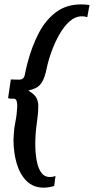

<svg xmlns="http://www.w3.org/2000/svg" viewBox="-20 -798 437 882"><path d="M180.2 64Q132.8 64 102.1 33.4Q71.3 2.9 56.6 -47.4Q42 -97.7 42 -155.8Q42 -161.1 42.5 -166Q43 -170.9 43 -175.8Q44.4 -208.5 51 -240Q57.6 -271.5 59.1 -307.1Q59.1 -334 53.2 -340.1Q47.4 -346.2 37.8 -344.7Q28.3 -343.3 17.1 -347.2L29.8 -433.1Q41 -432.6 49.1 -432.4Q57.1 -432.1 67.9 -432.1Q89.8 -432.1 94 -454.6Q98.1 -477.1 106.9 -511.2Q126.5 -585 157.7 -645.3Q189 -705.6 236.8 -741.7Q284.7 -777.8 353 -777.8Q371.6 -777.8 391.1 -774.9L380.9 -719.2Q369.1 -723.1 356.9 -723.1Q325.7 -723.1 299.3 -699.5Q272.9 -675.8 252 -638.4Q231 -601.1 216.1 -559.3Q201.2 -517.6 193.8 -481Q185.5 -441.4 173.6 -421.9Q161.6 -402.3 145.8 -394.5Q129.9 -386.7 109.9 -381.8Q137.2 -366.2 146.5 -349.9Q155.8 -333.5 155.8 -312Q155.8 -276.9 148.9 -230Q142.1 -183.1 142.1 -137.2Q142.1 -96.7 148.2 -62Q154.3 -27.3 168.9 -6.1Q183.6 15.1 209 15.1Q214.8 15.1 221.7 14.2Q228.5 13.2 234.9 9.8L229 56.2Q215.3 60.5 203.4 62.3Q191.4 64 180.2 64Z"/></svg>

Font: Norican
Style: Regular
Weight: 400
Designer: Vernon Adams
Foundry: Vernon Adams
Version: Version 1.100; ttfautohint (v1.8.4.7-5d5b);gftools[0.9.33]